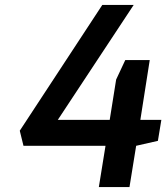

<svg xmlns="http://www.w3.org/2000/svg" viewBox="-20 -758 673 777"><path d="M380 -1 407 -168H75L60 -229L394 -738H521L214 -273H424L450 -436L487 -515H586L548 -273H633L619 -188L531 -168L504 -1Z"/></svg>

Font: Exo Thin SemiBold
Style: Italic
Weight: 600
Italic angle: -9°
Version: Version 2.000